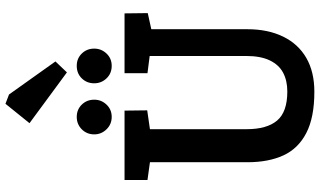

<svg xmlns="http://www.w3.org/2000/svg" viewBox="-254 -913 1171 703"><g transform="rotate(-90 331.5 -561.5)"><path d="M347 4Q253 4 196 -25.5Q139 -55 114 -109.5Q89 -164 89 -241V-598L24 -607V-691H278L279 -608L210 -598V-244Q210 -170 241.5 -132.5Q273 -95 348 -95Q388 -95 417 -110.5Q446 -126 462 -159.5Q478 -193 478 -245V-599L415 -607V-691H634L635 -606L576 -593V-241Q576 -166 549 -110.5Q522 -55 471 -25.5Q420 4 347 4ZM442 -738Q414 -738 396 -757Q378 -776 378 -802Q378 -829 396 -847.5Q414 -866 442 -866Q469 -866 487 -847.5Q505 -829 505 -802Q505 -776 487 -757Q469 -738 442 -738ZM255 -738Q228 -738 209.5 -757Q191 -776 191 -802Q191 -829 209.5 -847.5Q228 -866 255 -866Q282 -866 300 -847.5Q318 -829 318 -802Q318 -776 300 -757Q282 -738 255 -738ZM418 -902 232 -1039 303 -1127 337 -1114 458 -944Z"/></g></svg>

Font: Kreon Light SemiBold
Style: Regular
Weight: 600
Version: Version 2.002